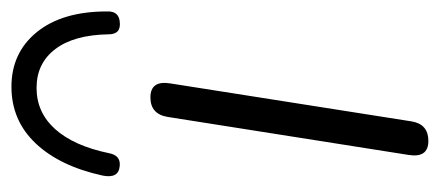

<svg xmlns="http://www.w3.org/2000/svg" viewBox="-242 -540 787 344"><g transform="rotate(-90 152.0 -367.5)"><path d="M72 6Q41 6 47 -30L115 -461Q120 -492 150 -492Q181 -492 175 -456L107 -24Q102 6 72 6ZM27 -547Q4 -549 10 -578Q27 -655 68 -698Q109 -741 169 -741Q230 -741 267 -695.5Q304 -650 304 -570Q305 -549 286 -547Q263 -544 263 -567Q262 -629 236.5 -662.5Q211 -696 167 -696Q123 -696 93 -662.5Q63 -629 50 -566Q46 -545 27 -547Z"/></g></svg>

Font: Nunito Light
Style: Italic
Weight: 300
Italic angle: -9°
Designer: Vernon Adams
Foundry: Vernon Adams
Version: Version 3.601; ttfautohint (v1.8.2.53-6de2)